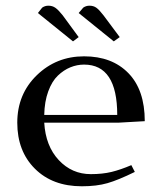

<svg xmlns="http://www.w3.org/2000/svg" viewBox="-20 -651 570 678"><path d="M276.9 -452.1Q375.5 -452.1 433.3 -392.8Q491.2 -333.5 491.2 -223.1L397.9 -217.8H136.2Q141.1 -135.3 187.5 -85.7Q233.9 -36.1 300.8 -36.1Q341.8 -36.1 374 -43.9Q406.2 -51.8 443.8 -67.9L456.1 -43.9Q397.5 -15.1 359.4 -4.2Q321.3 6.8 269 6.8Q165.5 6.8 103.3 -55.2Q41 -117.2 41 -217.8Q41 -318.4 109.9 -385.3Q178.7 -452.1 276.9 -452.1ZM113.8 -605 128.9 -624Q138.7 -630.9 150.9 -630.9Q165 -630.9 175.5 -623.5Q186 -616.2 201.2 -597.2L257.8 -520L237.8 -504.9ZM136.2 -245.1H394Q394 -422.9 276.9 -422.9Q252 -422.9 228.5 -413.3Q205.1 -403.8 184.3 -384Q163.6 -364.3 150.4 -328.4Q137.2 -292.5 136.2 -245.1ZM257.8 -605 273.9 -624Q283.7 -630.9 295.9 -630.9Q310.1 -630.9 320.1 -623.8Q330.1 -616.7 345.2 -597.2L402.8 -520L381.8 -504.9Z"/></svg>

Font: Dehuti
Style: Bold
Weight: 700
Version: Version 1.2